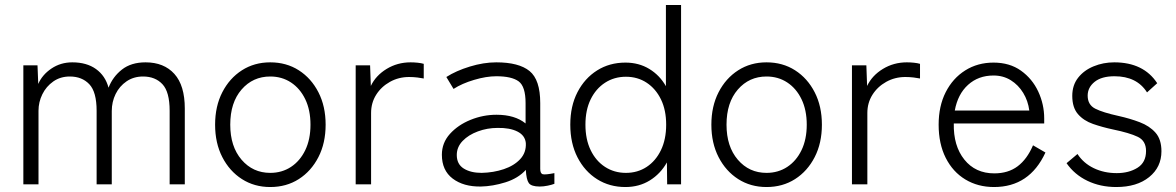

<svg xmlns="http://www.w3.org/2000/svg" viewBox="-20 -742 4734 773"><path d="M74 0V-479H131L134 -404Q150 -441 187 -466Q224 -491 271 -491Q329 -491 366.5 -464Q404 -437 417 -389Q434 -433 471 -462Q508 -491 566 -491Q640 -491 682 -444.5Q724 -398 724 -305V0H663V-296Q663 -372 634 -403Q605 -434 556 -434Q518 -434 489.5 -414.5Q461 -395 445.5 -363.5Q430 -332 430 -295V0H369V-296Q369 -372 339.5 -403Q310 -434 261 -434Q223 -434 194.5 -414Q166 -394 150.5 -362.5Q135 -331 135 -296V0Z M1068 11Q1004 11 954 -21Q904 -53 875 -109.5Q846 -166 846 -240Q846 -314 875 -370.5Q904 -427 954 -459Q1004 -491 1068 -491Q1133 -491 1183 -459Q1233 -427 1262 -370.5Q1291 -314 1291 -240Q1291 -166 1262 -109.5Q1233 -53 1183 -21Q1133 11 1068 11ZM1068 -46Q1115 -46 1151.5 -70Q1188 -94 1209 -137.5Q1230 -181 1230 -240Q1230 -299 1209 -342.5Q1188 -386 1151.5 -410Q1115 -434 1068 -434Q998 -434 952.5 -381.5Q907 -329 907 -240Q907 -152 952.5 -99Q998 -46 1068 -46Z M1412 0V-479H1470L1473 -396Q1493 -438 1536.5 -464.5Q1580 -491 1633 -491Q1647 -491 1661.5 -489.5Q1676 -488 1686 -485V-426Q1677 -428 1660.5 -430Q1644 -432 1627 -432Q1585 -432 1550 -412.5Q1515 -393 1494.5 -360.5Q1474 -328 1474 -287V0Z M1916 9Q1846 10 1802.5 -23Q1759 -56 1759 -119Q1759 -167 1791.5 -203Q1824 -239 1874.5 -259.5Q1925 -280 1979 -280Q2053 -280 2096 -245V-327Q2096 -394 2068 -414.5Q2040 -435 1978 -435Q1938 -435 1889 -420.5Q1840 -406 1806 -384L1777 -432Q1816 -457 1871.5 -474Q1927 -491 1978 -491Q2069 -491 2112 -456Q2155 -421 2155 -327V-62Q2155 -43 2165.5 -40.5Q2176 -38 2212 -45V-2Q2202 2 2185 5.5Q2168 9 2153 9Q2119 9 2109 -5Q2099 -19 2097 -58Q2066 -24 2015 -8Q1964 8 1916 9ZM1919 -46Q1967 -47 2008.5 -61Q2050 -75 2074.5 -101.5Q2099 -128 2097 -166Q2094 -197 2063 -212.5Q2032 -228 1983 -227Q1942 -227 1904 -213Q1866 -199 1842.5 -174.5Q1819 -150 1819 -118Q1819 -81 1847 -63.5Q1875 -46 1919 -46Z M2498 11Q2434 11 2384 -20.5Q2334 -52 2305 -108.5Q2276 -165 2276 -240Q2276 -315 2305 -371Q2334 -427 2384 -458.5Q2434 -490 2498 -490Q2552 -490 2594 -464.5Q2636 -439 2661 -395V-722H2722V0H2666L2665 -88Q2639 -42 2596 -15.5Q2553 11 2498 11ZM2500 -46Q2547 -46 2583.5 -70Q2620 -94 2641 -137.5Q2662 -181 2662 -240Q2662 -299 2641 -342Q2620 -385 2583.5 -409Q2547 -433 2500 -433Q2453 -433 2416 -409Q2379 -385 2358 -342Q2337 -299 2337 -240Q2337 -181 2358 -137.5Q2379 -94 2416 -70Q2453 -46 2500 -46Z M3066 11Q3002 11 2952 -21Q2902 -53 2873 -109.5Q2844 -166 2844 -240Q2844 -314 2873 -370.5Q2902 -427 2952 -459Q3002 -491 3066 -491Q3131 -491 3181 -459Q3231 -427 3260 -370.5Q3289 -314 3289 -240Q3289 -166 3260 -109.5Q3231 -53 3181 -21Q3131 11 3066 11ZM3066 -46Q3113 -46 3149.5 -70Q3186 -94 3207 -137.5Q3228 -181 3228 -240Q3228 -299 3207 -342.5Q3186 -386 3149.5 -410Q3113 -434 3066 -434Q2996 -434 2950.5 -381.5Q2905 -329 2905 -240Q2905 -152 2950.5 -99Q2996 -46 3066 -46Z M3410 0V-479H3468L3471 -396Q3491 -438 3534.5 -464.5Q3578 -491 3631 -491Q3645 -491 3659.5 -489.5Q3674 -488 3684 -485V-426Q3675 -428 3658.5 -430Q3642 -432 3625 -432Q3583 -432 3548 -412.5Q3513 -393 3492.5 -360.5Q3472 -328 3472 -287V0Z M3982 11Q3917 11 3866.5 -19.5Q3816 -50 3787.5 -106.5Q3759 -163 3759 -240Q3759 -315 3787.5 -371Q3816 -427 3866 -458.5Q3916 -490 3980 -490Q4045 -490 4090.5 -457.5Q4136 -425 4160 -373.5Q4184 -322 4184 -265V-245H3820Q3818 -155 3862.5 -99.5Q3907 -44 3983 -44Q4039 -44 4077 -72.5Q4115 -101 4139 -157L4189 -128Q4125 11 3982 11ZM3824 -297H4124Q4119 -336 4099.5 -368Q4080 -400 4049.5 -419Q4019 -438 3980 -438Q3919 -438 3877.5 -400.5Q3836 -363 3824 -297Z M4474 11Q4410 11 4358 -14Q4306 -39 4274 -85L4318 -122Q4342 -85 4383.5 -65Q4425 -45 4476 -45Q4525 -45 4559.5 -66.5Q4594 -88 4594 -134Q4594 -175 4561 -191Q4528 -207 4460 -221Q4418 -230 4380.5 -243Q4343 -256 4320 -282.5Q4297 -309 4297 -356Q4297 -399 4320.5 -429Q4344 -459 4383 -475Q4422 -491 4466 -491Q4584 -491 4639 -407L4598 -370Q4557 -435 4467 -435Q4415 -435 4387 -412.5Q4359 -390 4359 -357Q4359 -320 4389.5 -304.5Q4420 -289 4484 -275Q4529 -265 4568.5 -250Q4608 -235 4632 -208Q4656 -181 4656 -133Q4656 -69 4606.5 -29Q4557 11 4474 11Z"/></svg>

Font: Zen Kaku Gothic New
Style: Regular
Weight: 400
Designer: Yoshimichi Ohira
Foundry: Positype
Version: Version 1.001